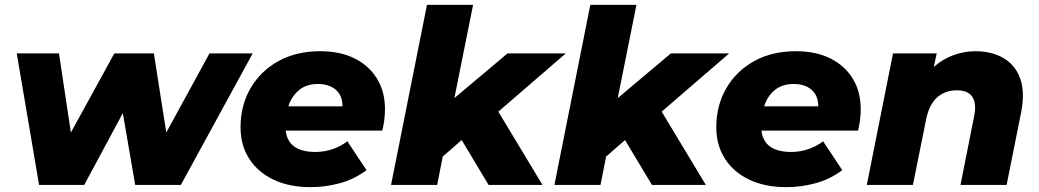

<svg xmlns="http://www.w3.org/2000/svg" viewBox="-20 -762 4280 791"><path d="M141 0 49 -542H223L272 -216L451 -542H614L665 -216L843 -542H1021L725 0H537L486 -296L327 0Z M1259 9Q1172 9 1107.5 -21.5Q1043 -52 1007 -107.5Q971 -163 971 -238Q971 -328 1012.5 -399Q1054 -470 1127.5 -510.5Q1201 -551 1299 -551Q1382 -551 1441.5 -521Q1501 -491 1533.5 -437.5Q1566 -384 1566 -313Q1566 -289 1563 -266.5Q1560 -244 1555 -224H1157Q1167 -136 1280 -136Q1316 -136 1350 -147.5Q1384 -159 1411 -180L1490 -61Q1439 -23 1379.5 -7Q1320 9 1259 9ZM1168 -324H1391Q1391 -368 1363.5 -392Q1336 -416 1290 -416Q1242 -416 1211.5 -390.5Q1181 -365 1168 -324Z M1591 0 1739 -742H1929L1852 -358L2071 -542H2311L2033 -302L2215 0H1993L1882 -185L1804 -117L1781 0Z M2264 0 2412 -742H2602L2525 -358L2744 -542H2984L2706 -302L2888 0H2666L2555 -185L2477 -117L2454 0Z M3219 9Q3132 9 3067.5 -21.5Q3003 -52 2967 -107.5Q2931 -163 2931 -238Q2931 -328 2972.5 -399Q3014 -470 3087.5 -510.5Q3161 -551 3259 -551Q3342 -551 3401.5 -521Q3461 -491 3493.5 -437.5Q3526 -384 3526 -313Q3526 -289 3523 -266.5Q3520 -244 3515 -224H3117Q3127 -136 3240 -136Q3276 -136 3310 -147.5Q3344 -159 3371 -180L3450 -61Q3399 -23 3339.5 -7Q3280 9 3219 9ZM3128 -324H3351Q3351 -368 3323.5 -392Q3296 -416 3250 -416Q3202 -416 3171.5 -390.5Q3141 -365 3128 -324Z M3998 -551Q4066 -551 4114.5 -522.5Q4163 -494 4183 -438.5Q4203 -383 4187 -300L4127 0H3937L3993 -282Q4004 -334 3986.5 -362Q3969 -390 3922 -390Q3873 -390 3840 -360Q3807 -330 3795 -268L3741 0H3551L3659 -542H3839L3827 -486Q3864 -519 3908.5 -535Q3953 -551 3998 -551Z"/></svg>

Font: Montserrat ExtraBold
Style: Italic
Weight: 800
Italic angle: -11.3°
Designer: Julieta Ulanovsky
Foundry: Julieta Ulanovsky
Version: Version 9.000; ttfautohint (v1.8.4.7-5d5b)